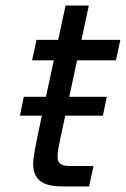

<svg xmlns="http://www.w3.org/2000/svg" viewBox="-20 -674 455 694"><path d="M208 0Q149 0 124.5 -20.5Q100 -41 100 -80Q100 -100 105.5 -129.5Q111 -159 116 -184L217 -654H301L198 -173Q194 -155 191 -137.5Q188 -120 188 -106Q188 -90 198.5 -82Q209 -74 230 -74H318L302 0ZM96 -456 112 -530H415L399 -456ZM52 -256 66 -324H366L352 -256Z"/></svg>

Font: Geist
Style: Italic
Weight: 400
Italic angle: -12°
Designer: Basement.studio, Andrés Briganti, Mateo Zaragoza
Foundry: Basement.studio, Vercel, Andrés Briganti, Guido Ferreyra, Mateo Zaragoza
Version: Version 1.500